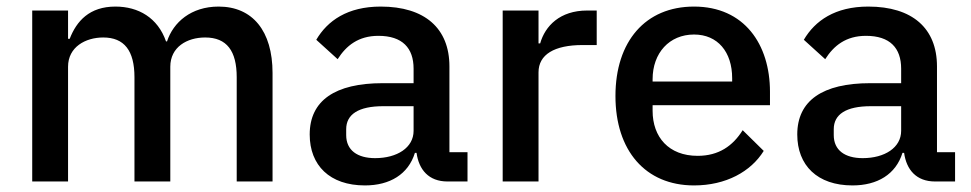

<svg xmlns="http://www.w3.org/2000/svg" viewBox="-20 -552 2954 584"><path d="M187 0V-349C187 -409 240 -438 294 -438C358 -438 389 -398 389 -317V0H498V-349C498 -409 549 -438 604 -438C670 -438 700 -397 700 -317V0H809V-330C809 -458 748 -532 645 -532C561 -532 507 -484 488 -426H485C460 -498 401 -532 331 -532C252 -532 213 -488 192 -434H187V-520H78V0Z M1402 0V-89H1347V-350C1347 -466 1272 -532 1138 -532C1037 -532 976 -489 942 -431L1007 -372C1033 -413 1070 -443 1131 -443C1204 -443 1238 -406 1238 -343V-299H1144C999 -299 922 -246 922 -143C922 -49 983 12 1090 12C1166 12 1222 -22 1242 -87H1247C1254 -36 1284 0 1341 0ZM1121 -71C1067 -71 1033 -95 1033 -141V-159C1033 -204 1070 -229 1146 -229H1238V-154C1238 -103 1188 -71 1121 -71Z M1618 0V-332C1618 -386 1666 -415 1752 -415H1795V-520H1766C1683 -520 1638 -473 1623 -420H1618V-520H1509V0Z M2091 12C2188 12 2264 -30 2303 -93L2239 -156C2209 -108 2166 -78 2102 -78C2014 -78 1965 -135 1965 -215V-232H2322V-273C2322 -417 2244 -532 2091 -532C1943 -532 1852 -426 1852 -260C1852 -94 1943 12 2091 12ZM2091 -447C2163 -447 2207 -394 2207 -314V-304H1965V-311C1965 -391 2016 -447 2091 -447Z M2885 0V-89H2830V-350C2830 -466 2755 -532 2621 -532C2520 -532 2459 -489 2425 -431L2490 -372C2516 -413 2553 -443 2614 -443C2687 -443 2721 -406 2721 -343V-299H2627C2482 -299 2405 -246 2405 -143C2405 -49 2466 12 2573 12C2649 12 2705 -22 2725 -87H2730C2737 -36 2767 0 2824 0ZM2604 -71C2550 -71 2516 -95 2516 -141V-159C2516 -204 2553 -229 2629 -229H2721V-154C2721 -103 2671 -71 2604 -71Z"/></svg>

Font: IBM Plex Thai Looped Medium
Style: Regular
Weight: 500
Designer: Mike Abbink, Paul van der Laan, Pieter van Rosmalen, Ben Mitchell, Mark Frömberg
Foundry: Bold Monday
Version: Version 1.0